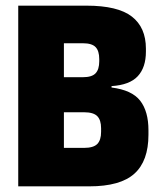

<svg xmlns="http://www.w3.org/2000/svg" viewBox="-20 -659 567 679"><path d="M166 0V-136H277Q310.5 -136 324 -149.8Q337.5 -163.5 337.5 -192.5V-205.5Q337.5 -234.5 324 -248.2Q310.5 -262 277 -262H161V-386H273.5Q305 -386 318 -399.8Q331 -413.5 331 -442.5V-450Q331 -479 318 -492.5Q305 -506 273.5 -506H161V-639H286Q396.5 -639 446.2 -600.5Q496 -562 496 -487V-476.5Q496 -420.5 467.2 -389.5Q438.5 -358.5 374.5 -354.5V-349.5Q446.5 -340.5 475.8 -302.8Q505 -265 505 -198.5V-182.5Q505 -89.5 455.2 -44.8Q405.5 0 296 0ZM44.5 0V-639H206V0Z"/></svg>

Font: Anek Odia SemiCondensed ExtraBold
Style: Regular
Weight: 800
Width: 4
Designer: Yesha Goshar & Mahesh Sahu (Odia), Yesha Goshar (Latin)
Foundry: Ek Type
Version: Version 1.003